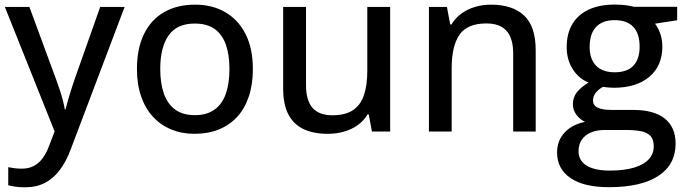

<svg xmlns="http://www.w3.org/2000/svg" viewBox="-20 -568 2961 829"><path d="M1 -538.1H106.9L221.2 -228Q230 -204.1 237.5 -181.4Q245.1 -158.7 250.7 -137.5Q256.3 -116.2 259.8 -95.7H263.2Q269 -120.6 279.8 -156.2Q290.5 -191.9 303.2 -228.5L412.6 -538.1H518.1L285.6 76.2Q266.6 127.4 239.5 164.3Q212.4 201.2 175.3 220.9Q138.2 240.7 87.4 240.7Q64 240.7 46.1 238Q28.3 235.4 15.6 231.9V153.8Q26.4 156.2 41.7 158.2Q57.1 160.2 73.7 160.2Q104.5 160.2 126.7 148.2Q148.9 136.2 164.8 114.3Q180.7 92.3 191.4 63L215.8 -0.5Z M1071.8 -270Q1071.8 -203.6 1054.4 -151.6Q1037.1 -99.6 1004.2 -63.7Q971.2 -27.8 924.8 -9Q878.4 9.8 819.8 9.8Q765.1 9.8 719.5 -9Q673.8 -27.8 640.6 -63.7Q607.4 -99.6 589.4 -151.6Q571.3 -203.6 571.3 -270Q571.3 -358.4 601.6 -420.7Q631.8 -482.9 688.2 -515.4Q744.6 -547.9 822.8 -547.9Q897 -547.9 953.1 -515.1Q1009.3 -482.4 1040.5 -420.4Q1071.8 -358.4 1071.8 -270ZM671.9 -270Q671.9 -208 687.7 -163.3Q703.6 -118.7 736.6 -94.7Q769.5 -70.8 821.8 -70.8Q873 -70.8 906.2 -94.7Q939.5 -118.7 955.1 -163.3Q970.7 -208 970.7 -270Q970.7 -331.5 955.1 -375.5Q939.5 -419.4 906.5 -442.9Q873.5 -466.3 820.8 -466.3Q743.7 -466.3 707.8 -414.8Q671.9 -363.3 671.9 -270Z M1664.6 -538.1V0H1585.9L1572.3 -73.7H1566.9Q1550.3 -45.9 1523.9 -27.3Q1497.6 -8.8 1464.8 0.5Q1432.1 9.8 1395.5 9.8Q1333.5 9.8 1290.3 -10.7Q1247.1 -31.2 1224.9 -74.5Q1202.6 -117.7 1202.6 -186V-538.1H1301.3V-199.7Q1301.3 -134.8 1329.3 -102.5Q1357.4 -70.3 1415 -70.3Q1471.2 -70.3 1504.2 -92.5Q1537.1 -114.7 1551.5 -157.5Q1565.9 -200.2 1565.9 -262.2V-538.1Z M2099.6 -547.9Q2192.9 -547.9 2242.9 -501Q2293 -454.1 2293 -350.6V0H2195.8V-337.4Q2195.8 -401.9 2167.5 -434.3Q2139.2 -466.8 2080.6 -466.8Q1997.1 -466.8 1963.6 -417.5Q1930.2 -368.2 1930.2 -274.4V0H1832V-538.1H1909.7L1923.8 -462.4H1929.2Q1946.3 -490.7 1972.7 -509.8Q1999 -528.8 2031.5 -538.3Q2064 -547.9 2099.6 -547.9Z M2608.9 240.2Q2501 240.2 2443.1 200.7Q2385.3 161.1 2385.3 90.3Q2385.3 40 2417 5.1Q2448.7 -29.8 2505.9 -42Q2484.4 -51.8 2469 -72Q2453.6 -92.3 2453.6 -117.7Q2453.6 -147.5 2470.5 -169.2Q2487.3 -190.9 2521 -211.4Q2478.5 -229 2452.6 -269.8Q2426.8 -310.5 2426.8 -365.2Q2426.8 -423.3 2451.4 -464.4Q2476.1 -505.4 2522.5 -526.9Q2568.8 -548.3 2635.3 -548.3Q2649.9 -548.3 2665.5 -547.1Q2681.2 -545.9 2695.3 -543.5Q2709.5 -541 2718.3 -538.6H2903.8V-480.5L2808.1 -465.8Q2822.3 -447.3 2831.1 -421.9Q2839.8 -396.5 2839.8 -366.2Q2839.8 -284.2 2783.9 -236.6Q2728 -189 2629.4 -189Q2606.4 -189.5 2583 -192.9Q2562 -180.7 2551.3 -166.3Q2540.5 -151.9 2540.5 -133.3Q2540.5 -119.1 2550 -110.4Q2559.6 -101.6 2577.6 -97.4Q2595.7 -93.3 2621.6 -93.3H2715.3Q2803.2 -93.3 2850.1 -56.2Q2897 -19 2897 52.2Q2897 142.6 2822.8 191.4Q2748.5 240.2 2608.9 240.2ZM2612.3 168.5Q2675.3 168.5 2717.5 155.8Q2759.8 143.1 2781.2 119.6Q2802.7 96.2 2802.7 64Q2802.7 34.7 2788.8 19.3Q2774.9 3.9 2747.6 -1.5Q2720.2 -6.8 2680.2 -6.8H2591.3Q2557.1 -6.8 2531.7 3.9Q2506.3 14.6 2492.2 34.9Q2478 55.2 2478 85Q2478 125.5 2512.9 147Q2547.9 168.5 2612.3 168.5ZM2633.8 -255.9Q2688 -255.9 2714.8 -284.4Q2741.7 -313 2741.7 -366.2Q2741.7 -423.3 2714.4 -452.1Q2687 -481 2633.3 -481Q2581.1 -481 2553.5 -451.4Q2525.9 -421.9 2525.9 -365.2Q2525.9 -313 2553.7 -284.4Q2581.5 -255.9 2633.8 -255.9Z"/></svg>

Font: Open Sans Medium
Style: Regular
Weight: 500
Designer: Monotype Design Team
Foundry: Monotype Imaging Inc.
Version: Version 3.000